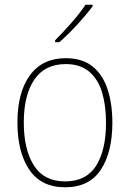

<svg xmlns="http://www.w3.org/2000/svg" viewBox="-20 -785 552 815"><path d="M457 -264Q457 -139 408 -64.5Q359 10 256 10Q155 10 104.5 -64.5Q54 -139 54 -265Q54 -393 107 -465.5Q160 -538 259 -538Q330 -538 373.5 -502.5Q417 -467 437 -405Q457 -343 457 -264ZM81 -265Q81 -150 124 -82.5Q167 -15 256 -15Q346 -15 388 -81.5Q430 -148 430 -264Q430 -336 413.5 -392Q397 -448 359 -480.5Q321 -513 259 -513Q171 -513 126 -447.5Q81 -382 81 -265ZM373 -758Q347 -723 307.5 -680Q268 -637 232 -606H214V-614Q248 -648 284 -689Q320 -730 343 -765H373Z"/></svg>

Font: Noto Sans Lao Looped SemiCondensed Thin
Style: Regular
Weight: 100
Width: 4
Designer: Mark Frömberg, Ben Mitchell
Foundry: The Fontpad Ltd
Version: Version 1.002; ttfautohint (v1.8.4.7-5d5b)